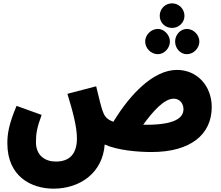

<svg xmlns="http://www.w3.org/2000/svg" viewBox="-20 -896 1321 1148"><path d="M1009 -729C1050 -729 1083 -762 1083 -801C1083 -842 1050 -876 1009 -876C966 -876 935 -842 935 -801C935 -762 966 -729 1009 -729ZM924 -572C962 -572 996 -608 996 -648C996 -686 962 -723 924 -723C882 -723 848 -686 848 -648C848 -608 882 -572 924 -572ZM1097 -572C1138 -572 1172 -608 1172 -648C1172 -686 1138 -723 1097 -723C1057 -723 1027 -686 1027 -648C1027 -608 1057 -572 1097 -572ZM300 232C459 232 594 137 606 -32C683 3 805 13 886 13C1120 13 1246 -92 1246 -256C1246 -381 1160 -478 1038 -478C899 -478 760 -336 658 -168C615 -183 603 -205 593 -234C586 -254 573 -303 555 -380L383 -335C414 -234 440 -139 440 -69C440 21 399 70 314 70C250 70 195 34 195 -46C195 -98 201 -133 229 -209L79 -263C31 -149 24 -93 24 -39C24 160 168 232 300 232ZM1019 -306C1056 -306 1077 -275 1077 -244C1077 -191 1026 -150 854 -150C848 -150 842 -150 836 -150C895 -231 961 -306 1019 -306Z"/></svg>

Font: Noto Sans Arabic UI XCn Bk
Style: Regular
Weight: 900
Width: 2
Designer: Monotype Design Team, Nadine Chahine and Nizar Qandah
Foundry: Monotype Imaging Inc.
Version: Version 2.010